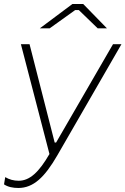

<svg xmlns="http://www.w3.org/2000/svg" viewBox="-32 -740 624 955"><path d="M59 195C134 195 190 142 253 33L572 -520H530L247 -31H240L115 -520H72L214 26C162 116 116 159 61 159C36 159 14 153 -6 141L-12 177C7 190 33 195 59 195ZM500 -599 382 -720H328L166 -599H215L342 -690H360L454 -599Z"/></svg>

Font: Fixel Display ExtraLight
Style: Italic
Weight: 200
Italic angle: -10°
Designer: AlfaBravo + MacPaw
Foundry: Kyrylo Tkachov, Marchela Mozhyna, Serhii Makarenko, Maria Weinstein, Zakhar Kryvoshyya
Version: Version 1.210;Glyphs 3.2 (3217)